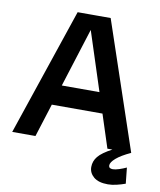

<svg xmlns="http://www.w3.org/2000/svg" viewBox="-94 -764 854 1025"><g transform="rotate(10 332.5 -251.5)"><path d="M526 0 302 -690H422L655 0ZM10 0 243 -690H354L136 0ZM148 -180V-290H516V-180ZM561 187Q510 187 484 165Q458 143 458 111Q458 79 479 53.5Q500 28 553 0H655Q603 24 577 46.5Q551 69 551 86Q551 103 573 103Q587 103 608 96Q629 89 646 81L655 167Q633 175 608 181Q583 187 561 187Z"/></g></svg>

Font: Radio Canada Big Medium
Style: Regular
Weight: 500
Designer: Étienne Aubert Bonn
Foundry: Coppers and Brasses
Version: Version 1.001